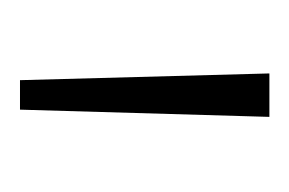

<svg xmlns="http://www.w3.org/2000/svg" viewBox="-69 -671 292 194"><g transform="rotate(90 77.0 -574.0)"><path d="M61 -448.2 54.2 -700.2H98.1L90.8 -448.2Z"/></g></svg>

Font: Ribes
Style: Regular
Weight: 400
Designer: Luigi Gorlero
Foundry: Collletttivo
Version: Version 2.100;Glyphs 3.2 (3217)